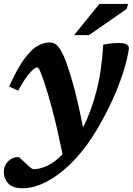

<svg xmlns="http://www.w3.org/2000/svg" viewBox="-32 -750 694 1002"><path d="M63 -277 15.5 -298.5Q60 -396.5 97.2 -445.8Q134.5 -495 166.2 -511.8Q198 -528.5 226 -528.5Q249.5 -528.5 265.5 -513.5Q281.5 -498.5 300 -458.5Q316.5 -423 343.8 -331Q371 -239 401.5 -84.5Q442.5 -165.5 470.8 -272.5Q499 -379.5 506.5 -516.5Q524 -521 545 -523.2Q566 -525.5 592 -525.5Q644 -525 640.5 -494.5Q631 -429.5 603.5 -349.8Q576 -270 535.2 -187Q494.5 -104 445 -28Q391.5 52.5 330 111Q268.5 169.5 205.8 201Q143 232.5 86 232.5Q34.5 232.5 11.2 207.5Q-12 182.5 -12 146.5Q-12 114.5 10.2 92Q32.5 69.5 63.5 69.5Q67 69.5 77 78.8Q87 88 99 99.5Q111 111.5 123.8 122.2Q136.5 133 143.5 133Q175.5 133 214.5 115.2Q253.5 97.5 294.5 55Q265.5 -86 242 -174Q218.5 -262 201.5 -312.5Q183.5 -366.5 175.8 -382.5Q168 -398.5 161.5 -398.5Q150.5 -398.5 125 -371.2Q99.5 -344 63 -277ZM354.5 -566.5 486.5 -729.5H637L628.5 -703L432 -566.5Z"/></svg>

Font: Newsreader 6pt SemiBold
Style: Italic
Weight: 600
Italic angle: -17°
Designer: Hugues Gentile
Foundry: Production Type
Version: Version 1.003; ttfautohint (v1.8.3)